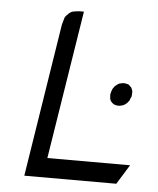

<svg xmlns="http://www.w3.org/2000/svg" viewBox="-46 -624 548 665"><g transform="rotate(5 228.0 -292.0)"><path d="M63 0 147 -532.2 151.9 -549.8 154.8 -559.1 160.2 -565.9 169.9 -575.2 178.2 -580.1 187 -582 203.1 -584H219.2L137.2 -67.9H424.8L382.8 0ZM335 -305.2 336.9 -314 339.8 -323.2 341.8 -327.1 348.1 -335.9 354 -340.8 361.8 -346.2 366.2 -347.2 375 -349.1H382.8L391.1 -347.2L395 -346.2L400.9 -340.8L405.8 -335.9L409.2 -327.1L410.2 -323.2V-314L409.2 -305.2L404.8 -295.9L403.8 -292L397.9 -284.2L391.1 -277.8L382.8 -272.9L378.9 -272L371.1 -270H361.8L354 -272L351.1 -272.9L344.2 -277.8L338.9 -284.2L335.9 -292V-295.9Z"/></g></svg>

Font: Petahja
Style: Italic
Weight: 400
Designer: T. Christopher White
Version: Version 1.1